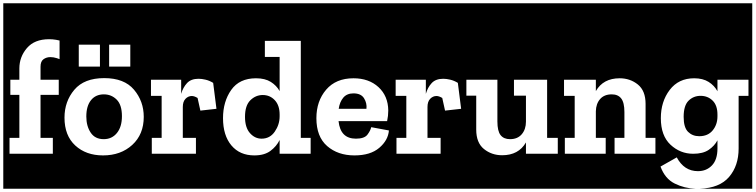

<svg xmlns="http://www.w3.org/2000/svg" viewBox="-30 -937 4604 1170"><path d="M-10 213V-917H353V-684Q312 -698 269 -698Q180 -698 134 -644Q88 -590 88 -520V-451H33V-359H88V-97H28V0H292V-97H217V-359H328V-451H217V-531Q217 -563 235 -576Q253 -589 277 -589Q296 -589 316.5 -582.5Q337 -576 353 -568V213Z M333 213V-917H876V213ZM450 -665V-531H579V-665ZM635 -665V-531H764V-665ZM605 -461Q483 -461 423 -390Q363 -319 363 -220Q363 -111 428.5 -50.5Q494 10 598 10Q706 10 776 -54Q846 -118 846 -225Q846 -320 786.5 -390.5Q727 -461 605 -461ZM602 -89Q549 -89 522.5 -129Q496 -169 496 -227Q496 -291 524.5 -326.5Q553 -362 603 -362Q649 -362 681 -330Q713 -298 713 -229Q713 -164 682.5 -126.5Q652 -89 602 -89Z M856 213V-917H1316V213ZM1180 -457Q1134 -457 1109.5 -430.5Q1085 -404 1074 -365V-451H890V-353H955V-97H895V0H1164V-97H1084V-285Q1084 -318 1100.5 -335Q1117 -352 1139 -352Q1154 -352 1174 -340L1191 -263L1289 -274L1269 -432Q1246 -446 1222.5 -451.5Q1199 -457 1180 -457Z M1297 213V-917H1888V213ZM1674 0H1863V-97H1803V-688H1584V-590H1674V-382Q1655 -416 1620 -438Q1585 -460 1530 -460Q1429 -460 1379 -389Q1329 -318 1329 -217Q1329 -112 1380 -51Q1431 10 1520 10Q1581 10 1618 -17.5Q1655 -45 1674 -84ZM1674 -239V-228Q1674 -178 1644.5 -135Q1615 -92 1564 -92Q1523 -92 1493 -126Q1463 -160 1463 -225Q1463 -294 1495.5 -326Q1528 -358 1571 -358Q1615 -358 1644.5 -326.5Q1674 -295 1674 -239Z M1867 213V-917H2369V213ZM2340 -142 2232 -162Q2228 -142 2209.5 -117Q2191 -92 2139 -92Q2044 -92 2033 -199H2329Q2336 -231 2336 -264Q2335 -352 2276.5 -406Q2218 -460 2124 -460Q2017 -460 1957.5 -390.5Q1898 -321 1898 -217Q1898 -104 1963.5 -47Q2029 10 2130 10Q2227 10 2281 -36Q2335 -82 2340 -142ZM2203 -274H2034Q2040 -316 2062 -342Q2084 -368 2124 -368Q2170 -368 2188.5 -338Q2207 -308 2203 -274Z M2347 213V-917H2807V213ZM2671 -457Q2625 -457 2600.5 -430.5Q2576 -404 2565 -365V-451H2381V-353H2446V-97H2386V0H2655V-97H2575V-285Q2575 -318 2591.5 -335Q2608 -352 2630 -352Q2645 -352 2665 -340L2682 -263L2780 -274L2760 -432Q2737 -446 2713.5 -451.5Q2690 -457 2671 -457Z M2788 213V-917H3394V213ZM3175 0H3369V-97H3304V-451H3102V-354H3175V-196Q3175 -149 3149.5 -119Q3124 -89 3078 -89Q3040 -89 3020.5 -113.5Q3001 -138 3001 -197V-451H2812V-354H2872V-147Q2872 -67 2919 -29Q2966 9 3030 9Q3130 9 3175 -69Z M3373 213V-917H3986V213ZM3715 0H3964V-97H3904V-304Q3904 -384 3857 -422Q3810 -460 3746 -460Q3646 -460 3601 -382V-451H3407V-353H3472V-97H3412V0H3661V-97H3601V-259Q3602 -305 3627 -333.5Q3652 -362 3698 -362Q3736 -362 3755.5 -337Q3775 -312 3775 -254V-97H3715Z M3966 213V-917H4554V213H4234Q4355 209 4413 141Q4471 73 4471 -32V-353H4531V-451H4342V-381Q4323 -416 4288 -438Q4253 -460 4200 -460Q4105 -460 4051 -389Q3997 -318 3997 -217Q3997 -110 4056 -55Q4115 0 4194 0Q4254 0 4289 -24Q4324 -48 4342 -82V-32Q4342 36 4308.5 71Q4275 106 4223 106Q4139 106 4094 22L3995 78Q4022 152 4081.5 181.5Q4141 211 4208 213ZM4342 -239V-228Q4342 -178 4313 -142.5Q4284 -107 4231 -107Q4190 -107 4163 -133.5Q4136 -160 4136 -225Q4136 -294 4166 -323.5Q4196 -353 4239 -353Q4283 -353 4312.5 -324Q4342 -295 4342 -239Z"/></svg>

Font: Zilla Slab Highlight
Style: Bold
Weight: 700
Designer: Typotheque Type Foundry
Foundry: Typotheque type foundry
Version: Version 1.1; 2017; ttfautohint (v1.6)